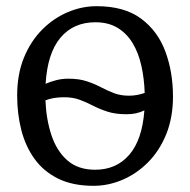

<svg xmlns="http://www.w3.org/2000/svg" viewBox="-20 -590 615 621"><path d="M282.5 11Q215.5 11 168.2 -12.2Q121 -35.5 91.8 -76Q62.5 -116.5 49 -169.2Q35.5 -222 35.5 -281Q35.5 -349.5 57.2 -403Q79 -456.5 116 -493.8Q153 -531 198.8 -550.5Q244.5 -570 292.5 -570Q382 -570 436.2 -529.8Q490.5 -489.5 515 -423Q539.5 -356.5 539.5 -278Q539.5 -210 517.8 -156.2Q496 -102.5 459 -65.2Q422 -28 376.2 -8.5Q330.5 11 282.5 11ZM287.5 -41Q356.5 -41 398.2 -89.5Q440 -138 447 -233Q435 -227 421 -223.8Q407 -220.5 389.5 -220.5Q353.5 -220.5 328 -228.8Q302.5 -237 281.2 -248Q260 -259 238 -267.2Q216 -275.5 187.5 -275.5Q170 -275.5 154.8 -273Q139.5 -270.5 127 -265.5Q129.5 -203.5 146.5 -152.5Q163.5 -101.5 198 -71.2Q232.5 -41 287.5 -41ZM397 -280.5Q411.5 -280.5 424.2 -283Q437 -285.5 448 -289.5Q446.5 -336 437.2 -377.5Q428 -419 409 -450.5Q390 -482 360.2 -500Q330.5 -518 288.5 -518Q217.5 -518 175.5 -468Q133.5 -418 127.5 -319Q143.5 -326 162.2 -330.8Q181 -335.5 201 -335.5Q235.5 -335.5 260.5 -327.2Q285.5 -319 306.2 -308Q327 -297 348.5 -288.8Q370 -280.5 397 -280.5Z"/></svg>

Font: Merriweather Light
Style: Regular
Weight: 300
Designer: Eben Sorkin
Foundry: Eben Sorkin
Version: Version 2.100